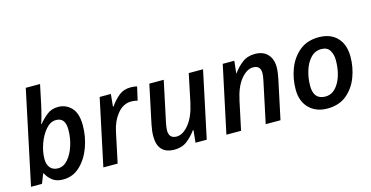

<svg xmlns="http://www.w3.org/2000/svg" viewBox="-77 -1127 2906 1505"><g transform="rotate(-15 1375.5 -375.0)"><path d="M283 10Q362 10 419.5 -44Q477 -98 508.5 -183Q540 -268 540 -361Q540 -459 496 -504.5Q452 -550 390 -550Q336 -550 299 -521Q262 -492 231 -454H227Q233 -469 245 -513Q257 -557 266 -599L300 -760H184L23 0H112L142 -76H147Q164 -40 197 -15Q230 10 283 10ZM267 -85Q225 -85 203 -111.5Q181 -138 181 -182Q181 -242 203.5 -305Q226 -368 263.5 -411.5Q301 -455 347 -455Q422 -455 422 -358Q422 -291 402 -228.5Q382 -166 347 -125.5Q312 -85 267 -85Z M610 0H726L778 -245Q795 -328 842 -385.5Q889 -443 955 -443Q979 -443 1005 -436L1030 -545Q1007 -551 977 -551Q921 -551 882 -519Q843 -487 811 -441H806L816 -541H725Z M1187 10Q1248 10 1290.5 -23.5Q1333 -57 1363 -100H1368L1358 0H1449L1564 -541H1448L1400 -312Q1376 -202 1327.5 -143.5Q1279 -85 1229 -85Q1167 -85 1167 -150Q1167 -172 1175 -212L1245 -541H1128L1062 -229Q1051 -176 1051 -134Q1051 10 1187 10Z M1608 2H1727L1776 -228Q1799 -338 1847 -396Q1895 -454 1945 -454Q2006 -454 2006 -392Q2006 -368 1997 -328L1927 2H2047L2115 -318Q2119 -340 2122.5 -363Q2126 -386 2126 -407Q2126 -474 2089.5 -513Q2053 -552 1986 -552Q1925 -552 1882 -518.5Q1839 -485 1809 -442H1807L1818 -542H1724Z M2428 9Q2522 9 2583.5 -41.5Q2645 -92 2675.5 -171.5Q2706 -251 2706 -338Q2706 -437 2652 -493Q2598 -549 2503 -549Q2410 -549 2348 -498.5Q2286 -448 2255 -368Q2224 -288 2224 -199Q2224 -103 2280 -47Q2336 9 2428 9ZM2437 -86Q2341 -86 2341 -197Q2341 -260 2359 -319Q2377 -378 2412.5 -416Q2448 -454 2498 -454Q2548 -454 2568 -420Q2588 -386 2588 -343Q2588 -231 2545.5 -158.5Q2503 -86 2437 -86Z"/></g></svg>

Font: Noto Sans UI Medium
Style: Italic
Weight: 500
Italic angle: -12°
Designer: Monotype Design Team
Foundry: Monotype Imaging Inc.
Version: Version 1.901